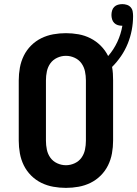

<svg xmlns="http://www.w3.org/2000/svg" viewBox="-20 -904 666 932"><path d="M300 8Q269 8 238.5 2.5Q208 -3 180.5 -16.5Q153 -30 131 -52Q109 -74 95.5 -101.5Q82 -129 76.5 -159.5Q71 -190 71 -221V-514Q71 -545 76.5 -575.5Q82 -606 95.5 -633.5Q109 -661 131 -683Q153 -705 180.5 -718.5Q208 -732 238.5 -737.5Q269 -743 300 -743Q331 -743 361.5 -737.5Q392 -732 419.5 -718Q447 -704 469 -682Q491 -660 505 -632Q532 -663 549.5 -700.5Q567 -738 574 -779H573Q562 -779 552 -782Q542 -785 534.5 -792.5Q527 -800 524 -810.5Q521 -821 521 -831Q521 -842 524 -852.5Q527 -863 534.5 -870.5Q542 -878 552.5 -881Q563 -884 574 -884Q585 -884 596 -880.5Q607 -877 614.5 -868.5Q622 -860 624 -848.5Q626 -837 626 -826Q626 -792 619.5 -758Q613 -724 600 -692Q587 -660 567.5 -631.5Q548 -603 524 -579Q527 -563 528 -546.5Q529 -530 529 -514V-221Q529 -190 523.5 -159.5Q518 -129 504.5 -101.5Q491 -74 469 -52Q447 -30 419.5 -16.5Q392 -3 361.5 2.5Q331 8 300 8ZM300 -102Q322 -102 342.5 -111.5Q363 -121 375.5 -138.5Q388 -156 392.5 -177.5Q397 -199 397 -221V-514Q397 -536 392.5 -557.5Q388 -579 375.5 -596.5Q363 -614 342.5 -623.5Q322 -633 300 -633Q278 -633 257.5 -623.5Q237 -614 224.5 -596.5Q212 -579 207.5 -557.5Q203 -536 203 -514V-221Q203 -199 207.5 -177.5Q212 -156 224.5 -138.5Q237 -121 257.5 -111.5Q278 -102 300 -102Z"/></svg>

Font: Iosevka Aile Extrabold
Style: Regular
Weight: 800
Designer: Belleve Invis
Foundry: Belleve Invis
Version: Version 27.3.5; ttfautohint (v1.8.4)